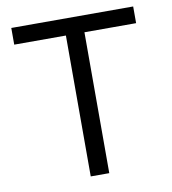

<svg xmlns="http://www.w3.org/2000/svg" viewBox="-78 -748 732 816"><g transform="rotate(-10 288.0 -340.0)"><path d="M248 0V-608H25V-680H551V-608H328V0Z"/></g></svg>

Font: TASA Orbiter Display
Style: Regular
Weight: 400
Designer: Weizhong Zhang
Version: Version 1.000;Glyphs 3.1.2 (3151)